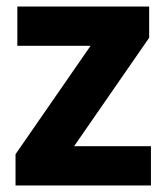

<svg xmlns="http://www.w3.org/2000/svg" viewBox="-20 -567 502 587"><path d="M27.5 0V-95.5L277 -456V-427H33V-547H436V-451.5L186.5 -91V-120H441.5V0Z"/></svg>

Font: Encode Sans SemiCondensed
Style: Bold
Weight: 700
Width: 4
Designer: Multiple Designers
Foundry: Impallari Type
Version: Version 3.002